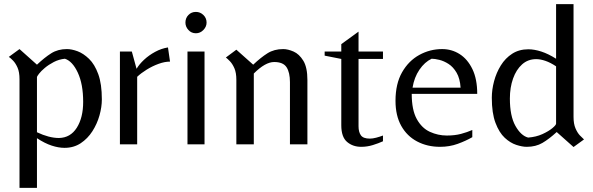

<svg xmlns="http://www.w3.org/2000/svg" viewBox="-20 -703 2889 935"><path d="M75 212V-317Q75 -352 65.5 -373.5Q56 -395 44 -407.5Q32 -420 23 -426L75 -464L160 -388Q197 -423 229.5 -443.5Q262 -464 306 -464Q329 -464 357.5 -453.5Q386 -443 413.5 -416.5Q441 -390 458.5 -342Q476 -294 476 -219Q476 -182 464.5 -141Q453 -100 430 -64Q407 -28 373 -5.5Q339 17 294 17Q265 17 231.5 6Q198 -5 160 -30V212ZM267 -31Q323 -32 354 -81Q385 -130 385 -207Q385 -293 359 -349Q333 -405 296 -417Q267 -414 242 -401Q217 -388 198.5 -372.5Q180 -357 170 -344Q160 -331 160 -327V-59Q219 -31 267 -31Z M564 0V-452H622L645 -368Q658 -390 681.5 -412Q705 -434 735.5 -450.5Q766 -467 798 -472L808 -403Q782 -403 752 -392Q722 -381 694.5 -364Q667 -347 648 -329V0Z M893 0V-452H976V0ZM934 -541Q912 -541 897.5 -557Q883 -573 883 -593Q883 -615 897.5 -630Q912 -645 934 -645Q955 -645 970.5 -630Q986 -615 986 -593Q986 -573 970.5 -557Q955 -541 934 -541Z M1131 0V-314Q1131 -349 1121.5 -370.5Q1112 -392 1100 -404.5Q1088 -417 1080 -423L1131 -461L1213 -388Q1250 -423 1282.5 -443.5Q1315 -464 1359 -464Q1382 -464 1409.5 -452Q1437 -440 1457 -407.5Q1477 -375 1477 -313V0H1392V-303Q1392 -350 1375.5 -375.5Q1359 -401 1315 -401Q1272 -401 1216 -345V0Z M1739 12Q1698 12 1670 -12Q1642 -36 1642 -93V-416L1561 -432V-452H1642V-488L1726 -549V-452H1845V-416H1726V-88Q1726 -60 1737.5 -44Q1749 -28 1781 -28Q1795 -28 1812 -32.5Q1829 -37 1845 -43V-15Q1823 -5 1795.5 3.5Q1768 12 1739 12Z M2123 12Q2061 12 2011.5 -14Q1962 -40 1934 -90Q1906 -140 1906 -212Q1906 -295 1938 -351Q1970 -407 2022 -435.5Q2074 -464 2133 -464Q2180 -464 2218.5 -439.5Q2257 -415 2280.5 -366.5Q2304 -318 2304 -246H1985Q1985 -168 2009.5 -123.5Q2034 -79 2073.5 -61Q2113 -43 2156 -43Q2195 -43 2225 -51Q2255 -59 2280 -70V-35Q2249 -17 2209 -2.5Q2169 12 2123 12ZM1989 -276H2223Q2220 -321 2203.5 -349Q2187 -377 2164.5 -391.5Q2142 -406 2119.5 -411.5Q2097 -417 2082 -417Q2048 -401 2022.5 -363.5Q1997 -326 1989 -276Z M2773 13 2691 -60Q2654 -26 2621.5 -7Q2589 12 2545 12Q2523 12 2494 2.5Q2465 -7 2438 -32Q2411 -57 2393 -104.5Q2375 -152 2375 -227Q2375 -266 2386 -307.5Q2397 -349 2419 -384.5Q2441 -420 2474.5 -441.5Q2508 -463 2553 -463Q2582 -463 2616 -452Q2650 -441 2688 -417V-683H2773V-134Q2773 -100 2782.5 -78Q2792 -56 2804 -43.5Q2816 -31 2824 -24ZM2552 -33Q2591 -36 2621.5 -50Q2652 -64 2670 -79Q2688 -94 2688 -101V-380Q2661 -398 2636.5 -406.5Q2612 -415 2591 -415Q2551 -415 2522.5 -389.5Q2494 -364 2478.5 -320.5Q2463 -277 2463 -223Q2463 -138 2490 -90Q2517 -42 2552 -33Z"/></svg>

Font: Belleza
Style: Regular
Weight: 400
Designer: Eduardo Rodriguez Tunni
Foundry: Eduardo Rodriguez Tunni
Version: Version 1.003; ttfautohint (v1.8.4.7-5d5b)